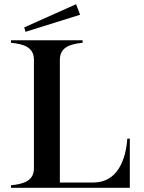

<svg xmlns="http://www.w3.org/2000/svg" viewBox="-20 -891 683 911"><path d="M584 -233C577 -134 538 -25 423 -25H264V-607C264 -666 311 -682 372 -688V-700H32V-688C95 -682 141 -666 141 -607V-93C141 -34 95 -18 32 -12V0H596V-233ZM360 -821 341 -871 95 -761 101 -740Z"/></svg>

Font: Sprat Medium
Style: Regular
Weight: 500
Designer: Ethan Nakache
Foundry: Collletttivo
Version: Version 2.000;Glyphs 3.2 (3217)